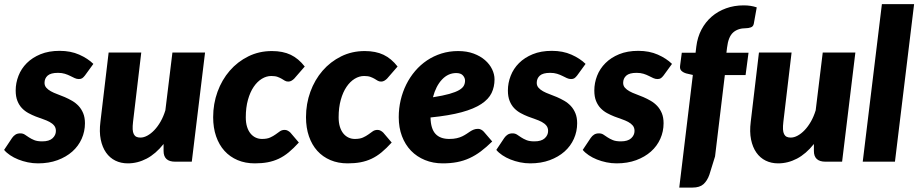

<svg xmlns="http://www.w3.org/2000/svg" viewBox="-36 -768 4362 912"><path d="M367.5 -409.5Q360.5 -400.5 354.5 -396.5Q348.5 -392.5 338.5 -392.5Q328.5 -392.5 318.8 -397Q309 -401.5 297.8 -407.2Q286.5 -413 272.2 -417.5Q258 -422 239.5 -422Q205 -422 190.2 -408.8Q175.5 -395.5 175.5 -374.5Q175.5 -361 183.8 -351.5Q192 -342 205.5 -334.5Q219 -327 236.2 -320.8Q253.5 -314.5 271.5 -306.8Q289.5 -299 306.8 -289Q324 -279 337.5 -264.5Q351 -250 359.2 -230Q367.5 -210 367.5 -182.5Q367.5 -143.5 352 -108.8Q336.5 -74 307.5 -48.2Q278.5 -22.5 237.2 -7.2Q196 8 144.5 8Q120 8 96 3Q72 -2 50.8 -10.5Q29.5 -19 12 -30.8Q-5.5 -42.5 -16.5 -56L21.5 -113Q28.5 -123 37.8 -128.8Q47 -134.5 60.5 -134.5Q73 -134.5 82 -128.5Q91 -122.5 101.5 -115.5Q112 -108.5 126.5 -102.5Q141 -96.5 164.5 -96.5Q197.5 -96.5 213.5 -111.2Q229.5 -126 229.5 -146Q229.5 -161.5 221.2 -171.5Q213 -181.5 199.5 -188.8Q186 -196 169 -201.8Q152 -207.5 134 -214.5Q116 -221.5 99 -230.8Q82 -240 68.5 -254Q55 -268 46.8 -288.5Q38.5 -309 38.5 -338Q38.5 -374 51.8 -408Q65 -442 91.2 -468.2Q117.5 -494.5 156.5 -510.5Q195.5 -526.5 247.5 -526.5Q299.5 -526.5 340.2 -508.5Q381 -490.5 407.5 -464.5Z M938 -518.5 875 0H796Q741 0 741 -51V-84Q703.5 -37 660.5 -14.5Q617.5 8 571 8Q538.5 8 512 -5Q485.5 -18 467.8 -43.2Q450 -68.5 442.5 -105.2Q435 -142 441 -189.5L480 -518.5H635L596 -189.5Q593.5 -168.5 594.2 -154Q595 -139.5 599.5 -130.8Q604 -122 611.8 -118.2Q619.5 -114.5 631 -114.5Q647 -114.5 664 -123.8Q681 -133 697 -149.8Q713 -166.5 726.8 -190.5Q740.5 -214.5 749.5 -244L783 -518.5Z M1383.5 -91Q1358.5 -63.5 1335.5 -44.5Q1312.5 -25.5 1288 -14Q1263.5 -2.5 1235.8 2.8Q1208 8 1174.5 8Q1129 8 1092.5 -7.5Q1056 -23 1030.2 -51.5Q1004.5 -80 990.5 -120.5Q976.5 -161 976.5 -211.5Q976.5 -275 997.2 -332Q1018 -389 1055.2 -432Q1092.5 -475 1143.5 -500.2Q1194.5 -525.5 1255.5 -525.5Q1307.5 -525.5 1344.8 -507.8Q1382 -490 1411.5 -452L1361.5 -394.5Q1356 -389 1349 -384.8Q1342 -380.5 1333.5 -380.5Q1323.5 -380.5 1316.8 -384.8Q1310 -389 1302 -393.8Q1294 -398.5 1282.5 -402.8Q1271 -407 1252.5 -407Q1229.5 -407 1207.8 -393.8Q1186 -380.5 1169 -355.5Q1152 -330.5 1141.8 -294Q1131.5 -257.5 1131.5 -211Q1131.5 -185 1137.5 -165.8Q1143.5 -146.5 1154 -133.8Q1164.5 -121 1178.5 -114.5Q1192.5 -108 1208.5 -108Q1232.5 -108 1247.2 -114.8Q1262 -121.5 1273 -129.5Q1284 -137.5 1293.5 -144.2Q1303 -151 1316.5 -151Q1324 -151 1331 -147.2Q1338 -143.5 1343.5 -138L1383.5 -91Z M1824.5 -91Q1799.5 -63.5 1776.5 -44.5Q1753.5 -25.5 1729 -14Q1704.5 -2.5 1676.8 2.8Q1649 8 1615.5 8Q1570 8 1533.5 -7.5Q1497 -23 1471.2 -51.5Q1445.5 -80 1431.5 -120.5Q1417.5 -161 1417.5 -211.5Q1417.5 -275 1438.2 -332Q1459 -389 1496.2 -432Q1533.5 -475 1584.5 -500.2Q1635.5 -525.5 1696.5 -525.5Q1748.5 -525.5 1785.8 -507.8Q1823 -490 1852.5 -452L1802.5 -394.5Q1797 -389 1790 -384.8Q1783 -380.5 1774.5 -380.5Q1764.5 -380.5 1757.8 -384.8Q1751 -389 1743 -393.8Q1735 -398.5 1723.5 -402.8Q1712 -407 1693.5 -407Q1670.5 -407 1648.8 -393.8Q1627 -380.5 1610 -355.5Q1593 -330.5 1582.8 -294Q1572.5 -257.5 1572.5 -211Q1572.5 -185 1578.5 -165.8Q1584.5 -146.5 1595 -133.8Q1605.5 -121 1619.5 -114.5Q1633.5 -108 1649.5 -108Q1673.5 -108 1688.2 -114.8Q1703 -121.5 1714 -129.5Q1725 -137.5 1734.5 -144.2Q1744 -151 1757.5 -151Q1765 -151 1772 -147.2Q1779 -143.5 1784.5 -138L1824.5 -91Z M2131 -421Q2092.5 -421 2063.5 -390.2Q2034.5 -359.5 2020.5 -306Q2068.5 -313.5 2098.5 -322Q2128.5 -330.5 2145 -340.2Q2161.5 -350 2167.2 -361Q2173 -372 2173 -385Q2173 -398 2163 -409.5Q2153 -421 2131 -421ZM2302 -96Q2274.5 -69 2248.2 -49.2Q2222 -29.5 2194.2 -16.8Q2166.5 -4 2135.2 2Q2104 8 2067 8Q2021 8 1982.5 -7.8Q1944 -23.5 1916.2 -52.2Q1888.5 -81 1873.2 -121.5Q1858 -162 1858 -211.5Q1858 -253 1867.2 -292.5Q1876.5 -332 1893.8 -366.8Q1911 -401.5 1936 -430.8Q1961 -460 1992.2 -481Q2023.5 -502 2060.8 -513.8Q2098 -525.5 2140 -525.5Q2181.5 -525.5 2213.8 -513.5Q2246 -501.5 2268 -482.2Q2290 -463 2301.5 -439Q2313 -415 2313 -391Q2313 -355.5 2299 -326.2Q2285 -297 2250.2 -274Q2215.5 -251 2156.8 -235Q2098 -219 2009 -210Q2010 -157 2032.2 -132.5Q2054.5 -108 2098 -108Q2118.5 -108 2133.5 -111.5Q2148.5 -115 2159.8 -120.5Q2171 -126 2180 -132Q2189 -138 2197.2 -143.5Q2205.5 -149 2214.5 -152.5Q2223.5 -156 2235 -156Q2242.5 -156 2249.5 -152.2Q2256.5 -148.5 2262 -142.5Z M2705.5 -409.5Q2698.5 -400.5 2692.5 -396.5Q2686.5 -392.5 2676.5 -392.5Q2666.5 -392.5 2656.8 -397Q2647 -401.5 2635.8 -407.2Q2624.5 -413 2610.2 -417.5Q2596 -422 2577.5 -422Q2543 -422 2528.2 -408.8Q2513.5 -395.5 2513.5 -374.5Q2513.5 -361 2521.8 -351.5Q2530 -342 2543.5 -334.5Q2557 -327 2574.2 -320.8Q2591.5 -314.5 2609.5 -306.8Q2627.5 -299 2644.8 -289Q2662 -279 2675.5 -264.5Q2689 -250 2697.2 -230Q2705.5 -210 2705.5 -182.5Q2705.5 -143.5 2690 -108.8Q2674.5 -74 2645.5 -48.2Q2616.5 -22.5 2575.2 -7.2Q2534 8 2482.5 8Q2458 8 2434 3Q2410 -2 2388.8 -10.5Q2367.5 -19 2350 -30.8Q2332.5 -42.5 2321.5 -56L2359.5 -113Q2366.5 -123 2375.8 -128.8Q2385 -134.5 2398.5 -134.5Q2411 -134.5 2420 -128.5Q2429 -122.5 2439.5 -115.5Q2450 -108.5 2464.5 -102.5Q2479 -96.5 2502.5 -96.5Q2535.5 -96.5 2551.5 -111.2Q2567.5 -126 2567.5 -146Q2567.5 -161.5 2559.2 -171.5Q2551 -181.5 2537.5 -188.8Q2524 -196 2507 -201.8Q2490 -207.5 2472 -214.5Q2454 -221.5 2437 -230.8Q2420 -240 2406.5 -254Q2393 -268 2384.8 -288.5Q2376.5 -309 2376.5 -338Q2376.5 -374 2389.8 -408Q2403 -442 2429.2 -468.2Q2455.5 -494.5 2494.5 -510.5Q2533.5 -526.5 2585.5 -526.5Q2637.5 -526.5 2678.2 -508.5Q2719 -490.5 2745.5 -464.5Z M3116 -409.5Q3109 -400.5 3103 -396.5Q3097 -392.5 3087 -392.5Q3077 -392.5 3067.2 -397Q3057.5 -401.5 3046.2 -407.2Q3035 -413 3020.8 -417.5Q3006.5 -422 2988 -422Q2953.5 -422 2938.8 -408.8Q2924 -395.5 2924 -374.5Q2924 -361 2932.2 -351.5Q2940.5 -342 2954 -334.5Q2967.5 -327 2984.8 -320.8Q3002 -314.5 3020 -306.8Q3038 -299 3055.2 -289Q3072.5 -279 3086 -264.5Q3099.5 -250 3107.8 -230Q3116 -210 3116 -182.5Q3116 -143.5 3100.5 -108.8Q3085 -74 3056 -48.2Q3027 -22.5 2985.8 -7.2Q2944.5 8 2893 8Q2868.5 8 2844.5 3Q2820.5 -2 2799.2 -10.5Q2778 -19 2760.5 -30.8Q2743 -42.5 2732 -56L2770 -113Q2777 -123 2786.2 -128.8Q2795.5 -134.5 2809 -134.5Q2821.5 -134.5 2830.5 -128.5Q2839.5 -122.5 2850 -115.5Q2860.5 -108.5 2875 -102.5Q2889.5 -96.5 2913 -96.5Q2946 -96.5 2962 -111.2Q2978 -126 2978 -146Q2978 -161.5 2969.8 -171.5Q2961.5 -181.5 2948 -188.8Q2934.5 -196 2917.5 -201.8Q2900.5 -207.5 2882.5 -214.5Q2864.5 -221.5 2847.5 -230.8Q2830.5 -240 2817 -254Q2803.5 -268 2795.2 -288.5Q2787 -309 2787 -338Q2787 -374 2800.2 -408Q2813.5 -442 2839.8 -468.2Q2866 -494.5 2905 -510.5Q2944 -526.5 2996 -526.5Q3048 -526.5 3088.8 -508.5Q3129.5 -490.5 3156 -464.5Z M3407 -411.5 3360.5 -25 3333.5 62Q3323.5 90.5 3305.5 106.8Q3287.5 123 3253.5 123H3190.5L3255 -412L3224.5 -419Q3210 -423 3201 -431.5Q3192 -440 3194.5 -456.5L3202.5 -517.5H3268L3271.5 -547Q3277 -591.5 3296 -627.5Q3315 -663.5 3344.5 -689Q3374 -714.5 3412.8 -728.5Q3451.5 -742.5 3496.5 -742.5Q3514 -742.5 3528.8 -740.2Q3543.5 -738 3558.5 -733L3544.5 -655Q3542 -642 3530.5 -638Q3519 -634 3507.5 -634Q3469 -634 3446.2 -613.5Q3423.5 -593 3417.5 -542L3414.5 -517.5H3519.5L3505.5 -411.5Z M4027 -518.5 3964 0H3885Q3830 0 3830 -51V-84Q3792.5 -37 3749.5 -14.5Q3706.5 8 3660 8Q3627.5 8 3601 -5Q3574.5 -18 3556.8 -43.2Q3539 -68.5 3531.5 -105.2Q3524 -142 3530 -189.5L3569 -518.5H3724L3685 -189.5Q3682.5 -168.5 3683.2 -154Q3684 -139.5 3688.5 -130.8Q3693 -122 3700.8 -118.2Q3708.5 -114.5 3720 -114.5Q3736 -114.5 3753 -123.8Q3770 -133 3786 -149.8Q3802 -166.5 3815.8 -190.5Q3829.5 -214.5 3838.5 -244L3872 -518.5Z M4062 0 4153 -748.5H4306L4215 0Z"/></svg>

Font: Lato ExtraBold
Style: Italic
Weight: 800
Italic angle: -7°
Designer: Lukasz Dziedzic with Adam Twardoch and Botio Nikoltchev
Foundry: tyPoland Lukasz Dziedzic
Version: Version 2.015; 2015-08-06; http://www.latofonts.com/